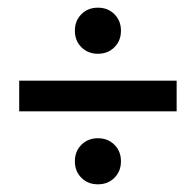

<svg xmlns="http://www.w3.org/2000/svg" viewBox="-20 -580 510 500"><path d="M278 -457Q261 -440 235 -440Q209 -440 192 -457Q175 -474 175 -500Q175 -526 192 -543Q209 -560 235 -560Q261 -560 278 -543Q295 -526 295 -500Q295 -474 278 -457ZM30 -290V-370H440V-290ZM278 -117Q261 -100 235 -100Q209 -100 192 -117Q175 -134 175 -160Q175 -186 192 -203Q209 -220 235 -220Q261 -220 278 -203Q295 -186 295 -160Q295 -134 278 -117Z"/></svg>

Font: Scada
Style: Regular
Weight: 400
Designer: Jovanny Lemonad
Foundry: Jovanny Lemonad
Version: Version 4.100;PS 004.100;hotconv 1.0.88;makeotf.lib2.5.64775